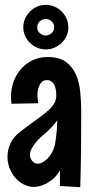

<svg xmlns="http://www.w3.org/2000/svg" viewBox="-20 -777 387 801"><path d="M318.8 -311Q318.8 -233.9 318.1 -156.7Q317.4 -79.6 314.9 3.9L230 -1V-66.9Q215.3 -40.5 196.8 -26.6Q178.2 -12.7 161.6 -5.9Q142.1 2 123 2.9Q99.6 2.9 79.1 -7.6Q58.6 -18.1 43.5 -35.6Q28.3 -53.2 19.8 -75.9Q11.2 -98.6 11.2 -123Q11.2 -150.9 23.2 -178Q35.2 -205.1 64 -227.1Q102.5 -256.8 130.9 -276.9Q159.2 -296.9 178 -313.2Q196.8 -329.6 205.8 -344.5Q214.8 -359.4 214.8 -378.9Q214.8 -411.1 204.1 -427Q193.4 -442.9 175.8 -442.9Q165 -442.9 157.5 -437.3Q149.9 -431.6 145.3 -422.6Q140.6 -413.6 138.4 -402.6Q136.2 -391.6 136.2 -380.9Q136.2 -373.5 137 -364.7Q137.7 -356 140.1 -346.2L27.8 -344.2Q26.9 -352.5 26.4 -360.1Q25.9 -367.7 25.9 -375Q25.9 -405.3 36.1 -434.8Q46.4 -464.4 66.2 -487.5Q85.9 -510.7 114.3 -524.9Q142.6 -539.1 179.2 -539.1Q226.6 -539.1 254.2 -519.3Q281.7 -499.5 296.1 -467.3Q310.5 -435.1 314.7 -394.3Q318.8 -353.5 318.8 -311ZM209 -172.9Q211.4 -185.1 213.4 -200.7Q215.3 -213.9 216.8 -232.7Q218.3 -251.5 219.2 -274.9Q211.4 -264.2 204.1 -255.9Q196.8 -247.6 190.4 -241.2Q183.1 -233.9 176.8 -228Q165.5 -218.8 152.8 -207.3Q140.1 -195.8 129.6 -183.1Q119.1 -170.4 112.1 -157Q105 -143.6 105 -130.9Q105 -117.2 114.3 -105.7Q123.5 -94.2 137.2 -94.2Q147.5 -94.2 158.4 -100.1Q169.4 -106 179.4 -116.7Q189.5 -127.4 197.3 -141.6Q205.1 -155.8 209 -172.9ZM206.1 -662.6Q206.1 -677.7 195.6 -687.7Q185.1 -697.8 169.9 -697.8Q156.7 -697.8 146 -687.7Q135.3 -677.7 135.3 -662.6Q135.3 -648.9 146 -638.9Q156.7 -628.9 169.9 -628.9Q185.1 -628.9 195.6 -638.9Q206.1 -648.9 206.1 -662.6ZM265.1 -662.6Q265.1 -644 257.6 -627.2Q250 -610.4 237.1 -597.9Q224.1 -585.4 207 -578.1Q189.9 -570.8 171.4 -570.8Q152.3 -570.8 135.3 -578.1Q118.2 -585.4 105.2 -597.9Q92.3 -610.4 84.7 -627.2Q77.1 -644 77.1 -662.6Q77.1 -682.1 84.7 -699.2Q92.3 -716.3 105.2 -729.2Q118.2 -742.2 135.3 -749.5Q152.3 -756.8 171.4 -756.8Q189.9 -756.8 207 -749.5Q224.1 -742.2 237.1 -729.2Q250 -716.3 257.6 -699.2Q265.1 -682.1 265.1 -662.6Z"/></svg>

Font: Mouse Memoirs
Style: Regular
Weight: 400
Version: Version 1.000